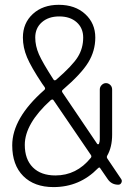

<svg xmlns="http://www.w3.org/2000/svg" viewBox="-20 -760 540 790"><path d="M353.5 -110.4Q358.4 -116.2 353.5 -123L200.2 -347.7Q196.3 -353.5 188.5 -347.7Q82 -251 82 -164.1Q82 -104.5 115.2 -71.3Q148.4 -38.1 208 -38.1Q294.9 -38.1 353.5 -110.4ZM125 -605.5Q125 -571.3 140.1 -536.6Q155.3 -502 200.2 -432.6Q204.1 -426.8 210.9 -431.6Q278.3 -490.2 300.3 -525.9Q322.3 -561.5 322.3 -605.5Q322.3 -644.5 295.4 -668.5Q268.6 -692.4 223.6 -692.4Q179.7 -692.4 152.3 -668.5Q125 -644.5 125 -605.5ZM421.9 -107.4 478.5 -23.4Q483.4 -16.6 479.5 -8.3Q475.6 0 466.8 0Q438.5 0 422.9 -23.4L392.6 -67.4Q389.6 -74.2 382.8 -67.4Q307.6 9.8 200.2 9.8Q121.1 9.8 75.7 -35.6Q30.3 -81.1 30.3 -162.1Q30.3 -273.4 161.1 -388.7Q168.9 -394.5 163.1 -402.3L153.3 -416Q108.4 -483.4 91.3 -523.9Q74.2 -564.5 74.2 -605.5Q74.2 -665 115.2 -702.6Q156.2 -740.2 221.7 -740.2Q289.1 -740.2 330.6 -702.1Q372.1 -664.1 372.1 -605.5Q372.1 -550.8 343.3 -503.4Q314.5 -456.1 238.3 -390.6Q232.4 -385.7 237.3 -378.9L379.9 -168Q380.9 -167 382.3 -166.5Q383.8 -166 385.7 -167Q387.7 -168 387.7 -169.9Q390.6 -177.7 390.6 -186.5V-391.6Q390.6 -402.3 398.4 -410.2Q406.2 -418 416 -418Q425.8 -418 433.6 -410.6Q441.4 -403.3 441.4 -391.6V-206.1Q441.4 -154.3 420.9 -119.1Q418 -113.3 421.9 -107.4Z"/></svg>

Font: Rounded-X Mgen+ 1m light
Style: Regular
Weight: 200
Designer: [Source Han Sans]
Ryoko NISHIZUKA  (kana & ideographs); Paul D. Hunt (Latin, Greek & Cyrillic); Wenlong ZHANG  (bopomofo
Version: Version 1.059.20150602